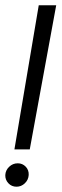

<svg xmlns="http://www.w3.org/2000/svg" viewBox="-40 -695 233 726"><path d="M14.5 -130 106.5 -675H172.5L72.5 -130ZM22.5 11Q4 11 -8.2 -2Q-20.5 -15 -20 -33Q-19 -51.5 -5.2 -64.5Q8.5 -77.5 27 -77.5Q45 -77.5 57.2 -64.8Q69.5 -52 68.5 -33.5Q67.5 -15 54 -2Q40.5 11 22.5 11Z"/></svg>

Font: Anybody Light
Style: Italic
Weight: 300
Italic angle: -10°
Designer: Tyler Finck
Foundry: Etcetera Type Company
Version: Version 1.010; ttfautohint (v1.8.3) -l 8 -r 50 -G 200 -x 14 